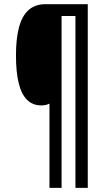

<svg xmlns="http://www.w3.org/2000/svg" viewBox="-20 -780 523 927"><path d="M403.8 127H344.2V-702.6H277.3V127H218.8V-279.8Q210 -275.4 200.7 -273.2Q191.4 -271 179.7 -271Q138.2 -271 110.8 -297.9Q83.5 -324.7 70.3 -378.4Q57.1 -432.1 57.1 -512.7Q57.1 -594.2 72 -649.2Q86.9 -704.1 118.4 -731.9Q149.9 -759.8 199.7 -759.8H403.8Z"/></svg>

Font: Open Sans Condensed Medium
Style: Regular
Weight: 500
Width: 3
Designer: Monotype Design Team
Foundry: Monotype Imaging Inc.
Version: Version 3.000